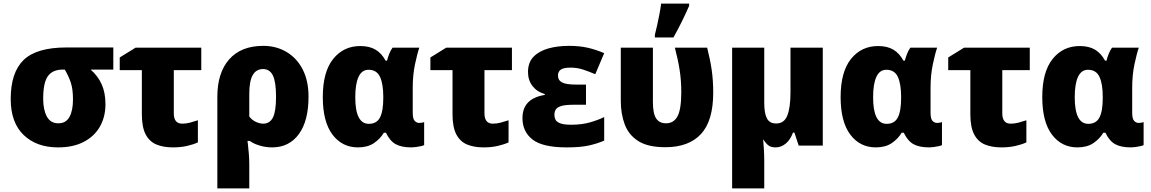

<svg xmlns="http://www.w3.org/2000/svg" viewBox="-20 -816 6453 1076"><path d="M571 -232Q571 -162 540.5 -107.5Q510 -53 450.5 -21.5Q391 10 305 10Q185 10 112.5 -59.5Q40 -129 40 -261Q40 -410 112.5 -480Q185 -550 352 -550H615V-426H488Q529 -390 550 -343Q571 -296 571 -232ZM222 -262Q222 -201 242.5 -163Q263 -125 307 -125Q350 -125 369.5 -161Q389 -197 389 -258Q389 -317 376.5 -354Q364 -391 343 -426H332Q275 -426 248.5 -389.5Q222 -353 222 -262Z M1108 -549V-423H954V-181Q954 -123 1001 -123Q1023 -123 1044 -128.5Q1065 -134 1089 -142V-18Q1063 -6 1027.5 2Q992 10 949 10Q896 10 857 -6Q818 -22 796.5 -62.5Q775 -103 775 -176V-423H651V-494L740 -549Z M1709 -274Q1709 -138 1654.5 -64Q1600 10 1505 10Q1470 10 1436 0Q1402 -10 1380 -26H1367Q1367 -26 1369.5 -5.5Q1372 15 1374.5 45.5Q1377 76 1377 105V240H1198V-274Q1198 -408 1264.5 -483.5Q1331 -559 1456 -559Q1528 -559 1585.5 -525Q1643 -491 1676 -427.5Q1709 -364 1709 -274ZM1454 -429Q1416 -429 1396.5 -395.5Q1377 -362 1377 -289V-163Q1392 -143 1414 -133Q1436 -123 1455 -123Q1492 -123 1509.5 -157.5Q1527 -192 1527 -274Q1527 -356 1509.5 -392.5Q1492 -429 1454 -429Z M1986 10Q1897 10 1843 -62Q1789 -134 1789 -272Q1789 -413 1847 -485.5Q1905 -558 1999 -558Q2051 -558 2085 -537.5Q2119 -517 2141 -476H2149Q2153 -493 2161 -513.5Q2169 -534 2180 -549H2330Q2319 -518 2306 -457Q2293 -396 2293 -325V-185Q2293 -150 2304 -138.5Q2315 -127 2330 -127Q2336 -127 2344.5 -128.5Q2353 -130 2357 -132V-3Q2353 0 2339.5 3Q2326 6 2311 8Q2296 10 2286 10Q2230 10 2197.5 -8Q2165 -26 2143 -72H2131Q2111 -38 2075.5 -14Q2040 10 1986 10ZM2047 -122Q2091 -122 2109.5 -157.5Q2128 -193 2128 -268V-273Q2128 -346 2109.5 -385.5Q2091 -425 2045 -425Q2008 -425 1989.5 -385.5Q1971 -346 1971 -271Q1971 -122 2047 -122Z M2849 -549V-423H2695V-181Q2695 -123 2742 -123Q2764 -123 2785 -128.5Q2806 -134 2830 -142V-18Q2804 -6 2768.5 2Q2733 10 2690 10Q2637 10 2598 -6Q2559 -22 2537.5 -62.5Q2516 -103 2516 -176V-423H2392V-494L2481 -549Z M3264 -342V-229H3197Q3151 -229 3127.5 -222.5Q3104 -216 3095.5 -203.5Q3087 -191 3087 -172Q3087 -158 3093 -145.5Q3099 -133 3119.5 -125Q3140 -117 3182 -117Q3241 -117 3287.5 -130.5Q3334 -144 3366 -160V-28Q3327 -11 3279.5 -0.5Q3232 10 3156 10Q3021 10 2964.5 -34Q2908 -78 2908 -154Q2908 -264 3033 -284V-289Q2990 -301 2964.5 -333.5Q2939 -366 2939 -413Q2939 -466 2970 -498Q3001 -530 3053 -544.5Q3105 -559 3169 -559Q3227 -559 3273.5 -548.5Q3320 -538 3366 -518L3316 -400Q3279 -416 3246.5 -426.5Q3214 -437 3177 -437Q3139 -437 3123 -426Q3107 -415 3107 -393Q3107 -366 3130 -354Q3153 -342 3208 -342Z M3709 9Q3611 9 3557 -25.5Q3503 -60 3481 -119Q3459 -178 3459 -251V-549H3639V-244Q3639 -180 3657 -152.5Q3675 -125 3713 -125Q3755 -125 3776.5 -163.5Q3798 -202 3798 -301Q3798 -364 3789 -422.5Q3780 -481 3762 -549H3943Q3960 -482 3968.5 -424Q3977 -366 3977 -297Q3977 -139 3908.5 -65Q3840 9 3709 9ZM3650 -606V-621Q3656 -644 3663 -675.5Q3670 -707 3676 -738.5Q3682 -770 3685 -796H3842V-783Q3824 -742 3802.5 -698Q3781 -654 3754 -606Z M4591 -549V0H4456L4432 -73H4424Q4409 -32 4383 -11Q4357 10 4327 10Q4301 10 4286.5 -1Q4272 -12 4259 -33H4257Q4259 -14 4261 21.5Q4263 57 4263 84V240H4083V-549H4263V-239Q4263 -181 4278 -152.5Q4293 -124 4330 -124Q4375 -124 4392.5 -169Q4410 -214 4410 -299V-549Z M4888 10Q4799 10 4745 -62Q4691 -134 4691 -272Q4691 -413 4749 -485.5Q4807 -558 4901 -558Q4953 -558 4987 -537.5Q5021 -517 5043 -476H5051Q5055 -493 5063 -513.5Q5071 -534 5082 -549H5232Q5221 -518 5208 -457Q5195 -396 5195 -325V-185Q5195 -150 5206 -138.5Q5217 -127 5232 -127Q5238 -127 5246.5 -128.5Q5255 -130 5259 -132V-3Q5255 0 5241.5 3Q5228 6 5213 8Q5198 10 5188 10Q5132 10 5099.5 -8Q5067 -26 5045 -72H5033Q5013 -38 4977.5 -14Q4942 10 4888 10ZM4949 -122Q4993 -122 5011.5 -157.5Q5030 -193 5030 -268V-273Q5030 -346 5011.5 -385.5Q4993 -425 4947 -425Q4910 -425 4891.5 -385.5Q4873 -346 4873 -271Q4873 -122 4949 -122Z M5751 -549V-423H5597V-181Q5597 -123 5644 -123Q5666 -123 5687 -128.5Q5708 -134 5732 -142V-18Q5706 -6 5670.5 2Q5635 10 5592 10Q5539 10 5500 -6Q5461 -22 5439.5 -62.5Q5418 -103 5418 -176V-423H5294V-494L5383 -549Z M6018 10Q5929 10 5875 -62Q5821 -134 5821 -272Q5821 -413 5879 -485.5Q5937 -558 6031 -558Q6083 -558 6117 -537.5Q6151 -517 6173 -476H6181Q6185 -493 6193 -513.5Q6201 -534 6212 -549H6362Q6351 -518 6338 -457Q6325 -396 6325 -325V-185Q6325 -150 6336 -138.5Q6347 -127 6362 -127Q6368 -127 6376.5 -128.5Q6385 -130 6389 -132V-3Q6385 0 6371.5 3Q6358 6 6343 8Q6328 10 6318 10Q6262 10 6229.5 -8Q6197 -26 6175 -72H6163Q6143 -38 6107.5 -14Q6072 10 6018 10ZM6079 -122Q6123 -122 6141.5 -157.5Q6160 -193 6160 -268V-273Q6160 -346 6141.5 -385.5Q6123 -425 6077 -425Q6040 -425 6021.5 -385.5Q6003 -346 6003 -271Q6003 -122 6079 -122Z"/></svg>

Font: Noto Sans Disp ExtBd
Style: Regular
Weight: 800
Designer: Monotype Design Team
Foundry: Monotype Imaging Inc.
Version: Version 2.000;GOOG;noto-source:20170915:90ef993387c0; ttfaut